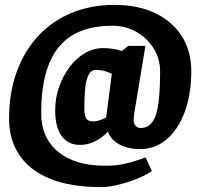

<svg xmlns="http://www.w3.org/2000/svg" viewBox="-20 -650 802 783"><path d="M392 113Q269 113 185.5 79.5Q102 46 59.5 -17Q17 -80 17 -166Q17 -271 48 -356.5Q79 -442 135.5 -503Q192 -564 271 -597Q350 -630 446 -630Q543 -630 613.5 -596Q684 -562 722 -501.5Q760 -441 760 -361Q760 -266 733.5 -194Q707 -122 660 -82Q613 -42 551 -42Q502 -42 467 -61Q432 -80 420 -113Q395 -87 366 -73Q337 -59 307 -59Q258 -59 231.5 -95Q205 -131 205 -200Q205 -250 221 -295.5Q237 -341 264 -377Q291 -413 326.5 -433.5Q362 -454 401 -454Q421 -454 442 -450.5Q463 -447 477 -442L503 -463H573L528 -191Q527 -186 526 -177Q525 -168 525 -160Q525 -146 533 -137Q541 -128 554 -128Q598 -128 615.5 -181Q633 -234 633 -358Q633 -410 607 -452Q581 -494 537 -519.5Q493 -545 438 -545Q366 -545 311.5 -524Q257 -503 220.5 -459Q184 -415 166 -347.5Q148 -280 148 -188Q148 -88 217 -31Q286 26 410 26Q438 26 461 23Q484 20 510.5 12.5Q537 5 574 -8L599 47Q587 57 563 68.5Q539 80 509 90Q479 100 448.5 106.5Q418 113 392 113ZM360 -155Q374 -155 388.5 -160Q403 -165 413 -171L436 -349Q422 -356 406 -360.5Q390 -365 368 -365Q364 -365 358.5 -362.5Q353 -360 348 -355Q340 -345 334.5 -327.5Q329 -310 326.5 -281Q324 -252 324 -207Q324 -180 331 -167.5Q338 -155 360 -155Z"/></svg>

Font: Faustina ExtraBold
Style: Italic
Weight: 800
Italic angle: -8°
Designer: Alfonso Garcia
Foundry: http://www.omnibus-type.com
Version: Version 1.200